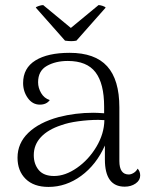

<svg xmlns="http://www.w3.org/2000/svg" viewBox="-20 -725 583 756"><path d="M532 -34Q532 -15 514 -2.5Q496 10 471 10Q393 10 393 -97V-152Q359 -76 299.5 -32.5Q240 11 171 11Q113 11 81 -20.5Q49 -52 49 -104Q49 -161 91.5 -202Q134 -243 211 -264Q277 -281 347 -281Q362 -281 390 -279V-305Q390 -396 356 -440.5Q322 -485 247 -485Q199 -485 164.5 -465.5Q130 -446 130 -401Q130 -379 142 -358.5Q154 -338 176 -331Q163 -313 137 -313Q108 -313 89.5 -339Q71 -365 71 -398Q71 -457 119.5 -487Q168 -517 254 -517Q354 -517 402 -464Q450 -411 450 -302V-91Q450 -38 487 -38Q496 -38 506 -44Q516 -50 522 -61Q532 -50 532 -34ZM391 -252 367 -253Q329 -253 288.5 -247.5Q248 -242 221 -232Q169 -215 141 -185Q113 -155 113 -114Q113 -79 132.5 -55.5Q152 -32 193 -32Q237 -32 283 -64Q329 -96 359.5 -147Q390 -198 391 -252ZM259 -615 368 -705Q374 -705 383.5 -702Q393 -699 396 -695L281 -565Q271 -563 261 -563Q250 -563 236 -565L121 -695Q122 -698 132.5 -701.5Q143 -705 150 -705Z"/></svg>

Font: Arima Madurai Light
Style: Regular
Weight: 300
Designer: Joana Correia and Natanael Gama
Foundry: NDISCOVER
Version: Version 1.019